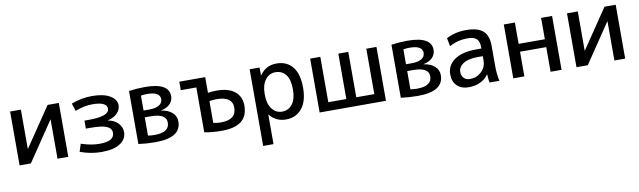

<svg xmlns="http://www.w3.org/2000/svg" viewBox="-43 -1067 6075 1825"><g transform="rotate(-10 2994.5 -155.0)"><path d="M176 -520V-142H178L434 -520H542V0H438V-378H436L181 0H72V-520Z M974 -274Q1033 -264 1069 -226.5Q1105 -189 1105 -140Q1105 -72 1042.5 -31Q980 10 863 10Q759 10 656 -28L680 -102Q775 -70 858 -70Q1000 -70 1000 -152Q1000 -194 954 -214.5Q908 -235 793 -235H753V-312H793Q993 -312 993 -385Q993 -452 853 -452Q774 -452 687 -418L663 -492Q762 -530 863 -530Q974 -530 1036 -493Q1098 -456 1098 -400Q1098 -358 1065 -324Q1032 -290 974 -276Z M1323 -67Q1356 -62 1387 -62Q1530 -62 1530 -157Q1530 -243 1381 -243H1323ZM1323 -309H1379Q1440 -309 1473.5 -329.5Q1507 -350 1507 -387Q1507 -458 1383 -458Q1355 -458 1323 -453ZM1631 -150Q1631 7 1383 7Q1299 7 1219 -4V-516Q1294 -527 1374 -527Q1605 -527 1605 -399Q1605 -354 1573.5 -322.5Q1542 -291 1486 -281V-280Q1555 -270 1593 -235.5Q1631 -201 1631 -150Z M1955 -78Q1992 -70 2027 -70Q2104 -70 2140.5 -99.5Q2177 -129 2177 -190Q2177 -240 2139 -267.5Q2101 -295 2025 -295Q1984 -295 1955 -288ZM1955 -368Q1990 -375 2040 -375Q2154 -375 2214.5 -325.5Q2275 -276 2275 -190Q2275 -89 2212.5 -39.5Q2150 10 2020 10Q1933 10 1855 -5V-438H1705V-520H1955Z M2483 -445Q2541 -530 2644 -530Q2743 -530 2798.5 -461.5Q2854 -393 2854 -260Q2854 -129 2796.5 -59.5Q2739 10 2644 10Q2544 10 2486 -65H2484V220H2384V-520H2479L2481 -445ZM2756 -260Q2756 -355 2720 -402.5Q2684 -450 2619 -450Q2560 -450 2522 -400.5Q2484 -351 2484 -265V-255Q2484 -168 2522 -119Q2560 -70 2619 -70Q2681 -70 2718.5 -119Q2756 -168 2756 -260Z M3608 0H2968V-520H3066V-82H3240V-520H3336V-82H3510V-520H3608Z M3856 -67Q3889 -62 3920 -62Q4063 -62 4063 -157Q4063 -243 3914 -243H3856ZM3856 -309H3912Q3973 -309 4006.5 -329.5Q4040 -350 4040 -387Q4040 -458 3916 -458Q3888 -458 3856 -453ZM4164 -150Q4164 7 3916 7Q3832 7 3752 -4V-516Q3827 -527 3907 -527Q4138 -527 4138 -399Q4138 -354 4106.5 -322.5Q4075 -291 4019 -281V-280Q4088 -270 4126 -235.5Q4164 -201 4164 -150Z M4588 -258H4538Q4448 -258 4399.5 -227Q4351 -196 4351 -145Q4351 -108 4373.5 -86.5Q4396 -65 4433 -65Q4496 -65 4542 -108.5Q4588 -152 4588 -215ZM4253 -140Q4253 -227 4326.5 -279.5Q4400 -332 4538 -332H4588V-337Q4588 -400 4562.5 -425Q4537 -450 4473 -450Q4378 -450 4298 -405L4283 -485Q4367 -530 4473 -530Q4586 -530 4637 -484.5Q4688 -439 4688 -340V-140Q4688 -69 4703 0H4608Q4600 -44 4599 -80H4597Q4569 -38 4519.5 -14Q4470 10 4408 10Q4337 10 4295 -30Q4253 -70 4253 -140Z M4944 -238V0H4837V-520H4944V-314H5197V-520H5303V0H5197V-238Z M5551 -520V-142H5553L5809 -520H5917V0H5813V-378H5811L5556 0H5447V-520Z"/></g></svg>

Font: M PLUS 1p Medium
Style: Regular
Weight: 500
Version: Version 1.062